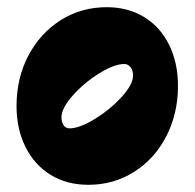

<svg xmlns="http://www.w3.org/2000/svg" viewBox="-20 -502 541 534"><path d="M26 -207Q26 -285 59 -347.5Q92 -410 149 -446Q206 -482 277 -482Q336 -482 381 -454.5Q426 -427 450.5 -377Q475 -327 475 -263Q475 -186 442.5 -123Q410 -60 353 -24Q296 12 226 12Q166 12 121 -15.5Q76 -43 51 -93Q26 -143 26 -207ZM350 -292Q350 -306 343 -315Q336 -324 326 -324Q298 -324 256 -298Q214 -272 182.5 -236.5Q151 -201 151 -176Q151 -162 157 -153.5Q163 -145 173 -145Q201 -145 243.5 -171Q286 -197 318 -232Q350 -267 350 -292Z"/></svg>

Font: Alegreya Black
Style: Italic
Weight: 900
Italic angle: -7°
Designer: Juan Pablo del Peral
Foundry: Huerta Tipografica
Version: Version 2.007; ttfautohint (v1.6)